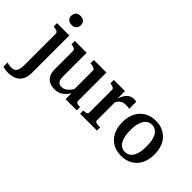

<svg xmlns="http://www.w3.org/2000/svg" viewBox="-162 -1280 2053 2053"><g transform="rotate(45 864.0 -253.5)"><path d="M89 57V-418Q89 -431 82.5 -439Q76 -447 63.5 -451Q51 -455 31 -458L19 -460V-510H205V52Q205 101 192 136Q179 171 154.5 193Q130 215 96.5 225.5Q63 236 23 236Q-2 236 -23.5 232.5Q-45 229 -57 224L-58 161Q-44 166 -28 169Q-12 172 8 172Q35 172 52.5 161.5Q70 151 79.5 125.5Q89 100 89 57ZM142 -606Q110 -606 90 -623.5Q70 -641 70 -674Q70 -708 90 -725.5Q110 -743 142 -743Q175 -743 195 -725.5Q215 -708 215 -674Q215 -641 195 -623.5Q175 -606 142 -606Z M467 -510V-151Q467 -121 474 -101Q481 -81 495.5 -71Q510 -61 533 -61Q560 -61 583 -73.5Q606 -86 626.5 -111.5Q647 -137 665 -176L668 -105Q647 -68 622.5 -42.5Q598 -17 567.5 -3.5Q537 10 498 10Q454 10 420.5 -6.5Q387 -23 368.5 -57.5Q350 -92 350 -146V-418Q350 -438 337.5 -445.5Q325 -453 297 -458L288 -460V-510ZM766 -510V-80Q766 -68 773 -61.5Q780 -55 793.5 -52.5Q807 -50 825 -49H828V0H658V-107L649 -115V-418Q649 -438 635 -445.5Q621 -453 593 -458L576 -460V-510Z M1212 -514V-407Q1205 -410 1196 -411Q1187 -412 1177 -412.5Q1167 -413 1157 -413Q1134 -413 1117 -407.5Q1100 -402 1086 -390Q1072 -378 1061 -359.5Q1050 -341 1039 -315V-377Q1051 -419 1069.5 -451Q1088 -483 1114.5 -501Q1141 -519 1177 -519Q1189 -519 1198 -517.5Q1207 -516 1212 -514ZM878 0V-48H879Q906 -48 922.5 -54.5Q939 -61 939 -81V-418Q939 -432 933 -439Q927 -446 915.5 -450Q904 -454 886 -458L878 -460V-510H1046V-372L1055 -377V-73Q1055 -62 1066.5 -56.5Q1078 -51 1093.5 -49.5Q1109 -48 1121 -48H1133V0Z M1749 -255Q1749 -174 1719 -114Q1689 -54 1634 -22Q1579 10 1505 10Q1432 10 1377 -22Q1322 -54 1291.5 -114Q1261 -174 1261 -255Q1261 -316 1278.5 -365Q1296 -414 1328 -448.5Q1360 -483 1405 -501.5Q1450 -520 1505 -520Q1561 -520 1605.5 -501.5Q1650 -483 1682.5 -448.5Q1715 -414 1732 -365Q1749 -316 1749 -255ZM1382 -255Q1382 -188 1396.5 -142Q1411 -96 1438.5 -72.5Q1466 -49 1505 -49Q1545 -49 1572.5 -72.5Q1600 -96 1614 -142Q1628 -188 1628 -255Q1628 -322 1614 -367.5Q1600 -413 1572.5 -436.5Q1545 -460 1505 -460Q1466 -460 1438.5 -436.5Q1411 -413 1396.5 -367.5Q1382 -322 1382 -255Z"/></g></svg>

Font: Roboto Serif 28pt Condensed Medium
Style: Regular
Weight: 500
Width: 3
Designer: Greg Gazdowicz
Foundry: Commercial Type
Version: Version 1.008